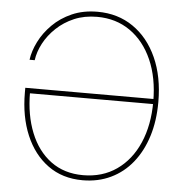

<svg xmlns="http://www.w3.org/2000/svg" viewBox="-53 -788 801 848"><g transform="rotate(5 347.5 -363.5)"><path d="M343.8 9.8Q254.4 9.8 190.2 -36.9Q126 -83.5 91.3 -165.5Q56.6 -247.6 56.6 -353.5V-375H632.3V-352.5H69.3L79.1 -357.4Q79.1 -256.3 110.4 -178.5Q141.6 -100.6 200.9 -56.6Q260.3 -12.7 343.8 -12.7Q429.7 -12.7 492.9 -56.9Q556.2 -101.1 590.6 -180.2Q625 -259.3 625 -363.3Q625 -468.8 590.1 -547.9Q555.2 -627 492.4 -670.9Q429.7 -714.8 345.7 -714.8Q289.6 -714.8 244.4 -695.6Q199.2 -676.3 165.8 -644.5Q132.3 -612.8 112.3 -575Q92.3 -537.1 87.4 -500H64.5Q69.8 -539.1 90.6 -580.6Q111.3 -622.1 147 -657.7Q182.6 -693.4 232.4 -715.3Q282.2 -737.3 345.7 -737.3Q436 -737.3 503.9 -690.4Q571.8 -643.6 609.6 -559.6Q647.5 -475.6 647.5 -363.3Q647.5 -279.8 626 -211.4Q604.5 -143.1 564.7 -93.5Q524.9 -43.9 468.8 -17.1Q412.6 9.8 343.8 9.8Z"/></g></svg>

Font: Inter 28pt Thin
Style: Regular
Weight: 250
Designer: Rasmus Andersson
Foundry: rsms
Version: Version 4.001;git-66647c0bb